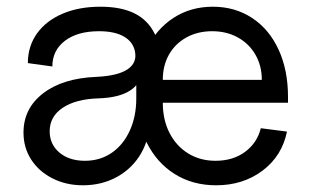

<svg xmlns="http://www.w3.org/2000/svg" viewBox="-20 -536 923 572"><path d="M387 -251Q387 -328 416 -388.5Q445 -449 496.5 -482.5Q548 -516 614 -516Q680 -516 731 -482.5Q782 -449 810 -388Q838 -327 838 -248V-230H465Q465 -179 485 -140Q505 -101 540.5 -79Q576 -57 622 -57Q674 -57 710 -83.5Q746 -110 757 -154L835 -144Q820 -71 762 -27.5Q704 16 624 16Q554 16 500.5 -17.5Q447 -51 417 -111.5Q387 -172 387 -251ZM612 -443Q569 -443 535.5 -424.5Q502 -406 483.5 -373.5Q465 -341 465 -298H760Q760 -340 741 -373Q722 -406 688.5 -424.5Q655 -443 612 -443ZM50 -141Q50 -213 108.5 -258Q167 -303 267 -307Q331 -310 360 -329.5Q389 -349 382 -383Q376 -412 348.5 -427.5Q321 -443 275 -443Q211 -443 173.5 -414.5Q136 -386 136 -338L63 -348Q63 -398 90 -436Q117 -474 166 -495Q215 -516 279 -516Q341 -516 381 -496Q421 -476 441 -435Q461 -394 461 -331L426 -180Q426 -124 400.5 -79.5Q375 -35 329.5 -9.5Q284 16 227 16Q177 16 136.5 -4.5Q96 -25 73 -60.5Q50 -96 50 -141ZM386 -243V-313L401 -326Q401 -288 368 -266.5Q335 -245 274 -243Q206 -241 167 -215Q128 -189 128 -145Q128 -106 157 -81.5Q186 -57 233 -57Q278 -57 312.5 -80.5Q347 -104 366.5 -146.5Q386 -189 386 -243Z"/></svg>

Font: Uncut Sans Variable
Style: Regular
Weight: 400
Designer: Kasper Nordkvist
Foundry: UNCUT.wtf
Version: Version 1.304;Glyphs 3.2 (3246)